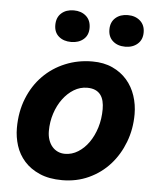

<svg xmlns="http://www.w3.org/2000/svg" viewBox="-49 -683 598 736"><g transform="rotate(5 250.0 -315.0)"><path d="M27.3 -172.4Q27.3 -235.4 48.1 -286.9Q68.8 -338.4 105 -375Q141.1 -411.6 189.7 -431.6Q238.3 -451.7 293.9 -451.7Q337.9 -451.7 371.3 -436.3Q404.8 -420.9 427.2 -395Q449.7 -369.1 460.9 -335.2Q472.2 -301.3 472.2 -264.2Q472.2 -207 453.1 -157Q434.1 -106.9 400.4 -69.3Q366.7 -31.7 319.8 -10Q272.9 11.7 217.3 11.7Q166.5 11.7 130.4 -4.2Q94.2 -20 71.3 -45.9Q48.3 -71.8 37.8 -104.7Q27.3 -137.7 27.3 -172.4ZM150.4 -171.9Q150.4 -153.3 155.5 -138.2Q160.6 -123 169.7 -112.3Q178.7 -101.6 191.4 -95.7Q204.1 -89.8 219.2 -89.8Q246.1 -89.8 269.5 -104.5Q293 -119.1 310.5 -144Q328.1 -168.9 338.4 -202.1Q348.6 -235.4 348.6 -272.9Q348.6 -289.6 345.2 -303.7Q341.8 -317.9 334 -328.1Q326.2 -338.4 313.5 -344Q300.8 -349.6 282.7 -349.6Q255.4 -349.6 231.4 -335Q207.5 -320.3 189.5 -295.9Q171.4 -271.5 160.9 -239.3Q150.4 -207 150.4 -171.9ZM139.6 -578.6Q139.6 -607.9 158 -624.3Q176.3 -640.6 205.6 -640.6Q234.4 -640.6 252.9 -624.3Q271.5 -607.9 271.5 -578.6Q271.5 -550.3 252.9 -534.7Q234.4 -519 205.6 -519Q176.3 -519 158 -534.7Q139.6 -550.3 139.6 -578.6ZM347.7 -579.6Q347.7 -607.9 366 -624.3Q384.3 -640.6 413.6 -640.6Q442.4 -640.6 460.9 -624.3Q479.5 -607.9 479.5 -579.6Q479.5 -551.3 460.9 -535.2Q442.4 -519 413.6 -519Q384.3 -519 366 -535.2Q347.7 -551.3 347.7 -579.6Z"/></g></svg>

Font: PT Astra Sans
Style: Bold Italic
Weight: 700
Italic angle: -16°
Designer: A.Korolkova, I. Chaeva
Foundry: ParaType Ltd
Version: Version 1.002W